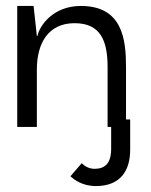

<svg xmlns="http://www.w3.org/2000/svg" viewBox="-20 -427 509 646"><path d="M104 0V-193C104 -281 142 -349 231 -349C319 -349 342 -289 342 -201V0H354V73C354 122 334 141 298 141C278 141 262 130 255 122L217 166C229 177 256 199 303 199C386 199 418 146 418 77V-25H404V-201C404 -295 392 -407 252 -407C159 -407 113 -341 106 -306H104L93 -407H38V0Z"/></svg>

Font: OSH Darker Grotesque Medium
Style: Regular
Weight: 500
Designer: Gabriel Lam
Foundry: TypeRant
Version: Version 1.000;Glyphs 3.1.1 (3148)